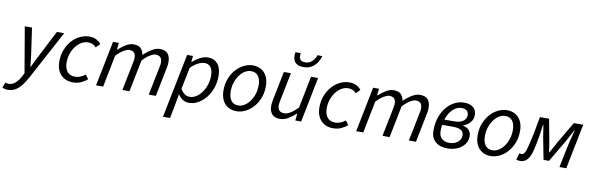

<svg xmlns="http://www.w3.org/2000/svg" viewBox="-119 -1277 6292 2039"><g transform="rotate(10 3026.5 -258.0)"><path d="M-1.7 209.5Q-18 209.5 -33.7 206Q-49.4 202.5 -61.9 195.1L-38.7 138.5Q-22.9 145.2 -1.2 145.2Q35.7 145.2 68.7 116.2Q101.7 87.1 126.7 37.4L143.2 4.8L59.5 -486.1H137.5L176.5 -213.8Q181.4 -181.3 185.1 -143.9Q188.8 -106.5 192.6 -73.8H196.6Q213.1 -107.7 231.1 -144.3Q249.2 -180.9 266 -213.8L405.8 -486.1H484.4L204.2 36.4Q174.7 92.1 143.8 130.8Q112.9 169.5 77.3 189.5Q41.8 209.5 -1.7 209.5Z M664.1 12Q611.3 12 571 -10.9Q530.8 -33.8 508 -77.4Q485.3 -120.9 485.3 -183.4Q485.3 -251.3 507.6 -308.5Q529.9 -365.7 567.6 -408.4Q605.3 -451.1 654.2 -474.6Q703.1 -498 755.8 -498Q800.9 -498 832.2 -480.9Q863.6 -463.9 881.9 -438.7L839.4 -395.9Q822.3 -415.6 801.7 -425.1Q781.2 -434.6 751.4 -434.6Q714.9 -434.6 681.3 -414.8Q647.8 -395.1 621.3 -361Q594.8 -326.9 579.2 -282.3Q563.5 -237.8 563.5 -188.1Q563.5 -122.7 592.4 -87.1Q621.3 -51.4 678.4 -51.4Q708.5 -51.4 737.6 -64.5Q766.8 -77.5 787.1 -93.4L820.1 -49.1Q793.7 -25 754.2 -6.5Q714.8 12 664.1 12Z M913.8 0 1011.2 -486.1H1074.2L1066.6 -413.2H1070.6Q1109.4 -448.9 1151 -473.5Q1192.6 -498.1 1229.9 -498.1Q1287.7 -498.1 1312.4 -470.5Q1337.1 -443 1342.1 -402.7Q1388.7 -447.6 1432.9 -472.8Q1477.1 -498.1 1514.4 -498.1Q1575.2 -498.1 1601.9 -465.6Q1628.6 -433.1 1628.6 -376.9Q1628.6 -359.7 1627 -344.8Q1625.3 -329.9 1620.6 -310L1558.6 0H1482.1L1542.6 -300.1Q1546.9 -319.8 1548.7 -331.9Q1550.6 -344 1550.6 -356.8Q1550.6 -394.2 1533.6 -412.9Q1516.6 -431.6 1479.5 -431.6Q1458.8 -431.6 1422.7 -410.8Q1386.6 -390.1 1343.2 -344L1274.1 0H1197.5L1258.1 -300.1Q1262.3 -319.8 1264.2 -331.9Q1266.1 -344 1266.1 -356.8Q1266.1 -394.2 1249.1 -412.9Q1232.1 -431.6 1195.7 -431.6Q1174.7 -431.6 1138.4 -410.8Q1102.1 -390.1 1058.6 -344L990.3 0Z M1671.7 205.1 1810.2 -486.1H1873.2L1867.1 -422H1871.1Q1907.9 -453.2 1950.2 -475.7Q1992.4 -498.1 2037.9 -498.1Q2102 -498.1 2139.9 -452.5Q2177.9 -406.9 2177.9 -321.7Q2177.9 -251.9 2156.2 -191.2Q2134.5 -130.5 2097 -84.9Q2059.5 -39.4 2013 -13.7Q1966.4 12 1915.7 12Q1878.2 12 1847.9 -7.9Q1817.7 -27.7 1798.9 -58.4H1796.9L1778.6 45.7L1748.3 205.1ZM1912.5 -52.3Q1949 -52.3 1982.6 -73.5Q2016.2 -94.8 2042.3 -130.9Q2068.4 -166.9 2083.8 -213.6Q2099.1 -260.3 2099.1 -310.5Q2099.1 -372.9 2075.2 -403.4Q2051.3 -433.8 2010.1 -433.8Q1976.6 -433.8 1935.7 -412.8Q1894.8 -391.9 1860.4 -353.8L1813.7 -121.9Q1835 -84.5 1859.6 -68.4Q1884.2 -52.3 1912.5 -52.3Z M2429.1 12Q2376 12 2337.1 -11.5Q2298.1 -34.9 2276.8 -78.8Q2255.6 -122.6 2255.6 -183.4Q2255.6 -252.6 2277.9 -309.9Q2300.2 -367.3 2337.7 -409.4Q2375.3 -451.6 2422.3 -474.8Q2469.3 -498.1 2518.2 -498.1Q2571.2 -498.1 2610.2 -474.6Q2649.2 -451.2 2670.4 -407.3Q2691.6 -363.5 2691.6 -302.7Q2691.6 -233.5 2669.3 -176.2Q2647 -118.8 2609.5 -76.7Q2572 -34.5 2525 -11.3Q2477.9 12 2429.1 12ZM2437 -51.5Q2471 -51.5 2502.6 -70.9Q2534.3 -90.3 2559.3 -124.1Q2584.4 -158 2599.3 -202.7Q2614.3 -247.5 2614.3 -298.2Q2614.3 -364.6 2587.5 -399.6Q2560.8 -434.6 2510.3 -434.6Q2476.9 -434.6 2444.9 -415.4Q2413 -396.2 2387.9 -362.3Q2362.9 -328.5 2347.9 -283.7Q2333 -239 2333 -187.9Q2333 -122.4 2359.9 -87Q2386.9 -51.5 2437 -51.5Z M2898.6 12Q2837.6 12 2810.5 -20.8Q2783.3 -53.6 2783.3 -108.9Q2783.3 -126.3 2785.3 -141.2Q2787.3 -156.2 2791.3 -176L2853.3 -486H2929.8L2869 -186.1Q2865.6 -167.2 2863.3 -154.6Q2861 -142 2861 -129.5Q2861 -92.7 2878.7 -73.6Q2896.3 -54.5 2933.9 -54.5Q2961.9 -54.5 2997.4 -75.7Q3032.9 -96.9 3077.7 -142.1L3146 -486H3222.4L3125.8 0H3062.6L3070.3 -73.9H3066.3Q3028 -38.5 2985.3 -13.3Q2942.6 12 2898.6 12ZM3047.4 -573.3Q2990.1 -573.3 2962.1 -601Q2934.2 -628.7 2934.2 -680.1Q2934.2 -687.6 2935.5 -697.1Q2936.8 -706.7 2938.2 -714.5H2995.3Q2994.3 -705.6 2993.8 -699.7Q2993.3 -693.7 2993.3 -688.7Q2993.3 -658 3007.9 -642Q3022.6 -626 3056.8 -626Q3087.8 -626 3110.9 -639.3Q3134 -652.6 3150.1 -674.9Q3166.2 -697.2 3176.2 -724.5L3226.8 -721.8Q3215.3 -682.7 3192.3 -648.8Q3169.2 -614.9 3133.5 -594.1Q3097.7 -573.3 3047.4 -573.3Z M3469.1 12Q3416.3 12 3376 -10.9Q3335.8 -33.8 3313 -77.4Q3290.3 -120.9 3290.3 -183.4Q3290.3 -251.3 3312.6 -308.5Q3334.9 -365.7 3372.6 -408.4Q3410.3 -451.1 3459.2 -474.6Q3508.1 -498 3560.8 -498Q3605.9 -498 3637.2 -480.9Q3668.6 -463.9 3686.9 -438.7L3644.4 -395.9Q3627.3 -415.6 3606.7 -425.1Q3586.2 -434.6 3556.4 -434.6Q3519.9 -434.6 3486.3 -414.8Q3452.8 -395.1 3426.3 -361Q3399.8 -326.9 3384.2 -282.3Q3368.5 -237.8 3368.5 -188.1Q3368.5 -122.7 3397.4 -87.1Q3426.3 -51.4 3483.4 -51.4Q3513.5 -51.4 3542.6 -64.5Q3571.8 -77.5 3592.1 -93.4L3625.1 -49.1Q3598.7 -25 3559.2 -6.5Q3519.8 12 3469.1 12Z M3718.8 0 3816.2 -486.1H3879.2L3871.6 -413.2H3875.6Q3914.4 -448.9 3956 -473.5Q3997.6 -498.1 4034.9 -498.1Q4092.7 -498.1 4117.4 -470.5Q4142.1 -443 4147.1 -402.7Q4193.7 -447.6 4237.9 -472.8Q4282.1 -498.1 4319.4 -498.1Q4380.2 -498.1 4406.9 -465.6Q4433.6 -433.1 4433.6 -376.9Q4433.6 -359.7 4432 -344.8Q4430.3 -329.9 4425.6 -310L4363.6 0H4287.1L4347.6 -300.1Q4351.9 -319.8 4353.7 -331.9Q4355.6 -344 4355.6 -356.8Q4355.6 -394.2 4338.6 -412.9Q4321.6 -431.6 4284.5 -431.6Q4263.8 -431.6 4227.7 -410.8Q4191.6 -390.1 4148.2 -344L4079.1 0H4002.5L4063.1 -300.1Q4067.3 -319.8 4069.2 -331.9Q4071.1 -344 4071.1 -356.8Q4071.1 -394.2 4054.1 -412.9Q4037.1 -431.6 4000.7 -431.6Q3979.7 -431.6 3943.4 -410.8Q3907.1 -390.1 3863.6 -344L3795.3 0Z M4702.4 12Q4619.4 12 4572.5 -31.1Q4525.6 -74.3 4525.6 -146.1Q4525.6 -230.3 4548.8 -295.8Q4571.9 -361.3 4610.5 -406.2Q4649.2 -451.1 4697.3 -474.6Q4745.4 -498 4795.7 -498Q4860.2 -498 4895.1 -469Q4930 -440.1 4930 -387.1Q4930 -340.7 4900.5 -306.3Q4871.1 -272 4827.2 -258V-254Q4867.1 -247.6 4890.9 -222.2Q4914.8 -196.8 4914.8 -154.9Q4914.8 -106.8 4887.4 -69.1Q4860 -31.4 4811.9 -9.7Q4763.8 12 4702.4 12ZM4712.3 -49.6Q4749.5 -49.6 4777.9 -63.3Q4806.3 -77 4822.6 -100.1Q4838.9 -123.3 4838.9 -151.7Q4838.9 -190.1 4809.9 -207.5Q4780.9 -224.8 4725.1 -224.8H4584.8L4595.3 -283.9H4725.3Q4769.2 -283.9 4798 -295.8Q4826.7 -307.7 4841.1 -327.6Q4855.4 -347.5 4855.4 -371Q4855.4 -437 4777.8 -437Q4745.8 -437 4714.6 -418.4Q4683.3 -399.7 4657.7 -363.2Q4632.1 -326.7 4616.8 -274.5Q4601.5 -222.4 4601.5 -155.8Q4601.5 -104.6 4631.7 -77.1Q4661.8 -49.6 4712.3 -49.6Z M5170.1 12Q5117 12 5078.1 -11.5Q5039.1 -34.9 5017.8 -78.8Q4996.6 -122.6 4996.6 -183.4Q4996.6 -252.6 5018.9 -309.9Q5041.2 -367.3 5078.7 -409.4Q5116.3 -451.6 5163.3 -474.8Q5210.3 -498.1 5259.2 -498.1Q5312.2 -498.1 5351.2 -474.6Q5390.2 -451.2 5411.4 -407.3Q5432.6 -363.5 5432.6 -302.7Q5432.6 -233.5 5410.3 -176.2Q5388 -118.8 5350.5 -76.7Q5313 -34.5 5266 -11.3Q5218.9 12 5170.1 12ZM5178 -51.5Q5212 -51.5 5243.6 -70.9Q5275.3 -90.3 5300.3 -124.1Q5325.4 -158 5340.3 -202.7Q5355.3 -247.5 5355.3 -298.2Q5355.3 -364.6 5328.5 -399.6Q5301.8 -434.6 5251.3 -434.6Q5217.9 -434.6 5185.9 -415.4Q5154 -396.2 5128.9 -362.3Q5103.9 -328.5 5088.9 -283.7Q5074 -239 5074 -187.9Q5074 -122.4 5100.9 -87Q5127.9 -51.5 5178 -51.5Z M5488.1 9.2Q5476.3 9.2 5465.1 7.1Q5454 5 5445.5 1.4L5466.6 -70.2Q5471.6 -69.2 5476.9 -67.7Q5482.1 -66.2 5488.1 -66.2Q5509.3 -66.2 5522.6 -87.7Q5536 -109.2 5547.5 -158.5Q5568.5 -241.4 5584.5 -322.4Q5600.6 -403.5 5614.3 -486L5713.2 -486.6L5756.3 -256.4Q5762.1 -226.4 5766.2 -195.2Q5770.2 -164 5775 -134.9H5779Q5795.9 -164.4 5812.4 -195.5Q5828.8 -226.6 5845.9 -257.2L5980.2 -486H6081.7L5984.5 0H5911.1L5957.2 -225.8Q5960.8 -242.4 5966.2 -265.4Q5971.5 -288.3 5978 -314.4Q5984.4 -340.4 5991.1 -365.8Q5997.7 -391.1 6003.3 -411.9H5999.3Q5981.1 -379 5963.1 -344.5Q5945.2 -310.1 5927.3 -278.2L5790.2 -45.5H5731.2L5686.9 -274.5Q5680.9 -308.6 5675.9 -342.7Q5670.9 -376.8 5664.9 -411.9H5660.9Q5651.9 -336.9 5641.1 -273.5Q5630.3 -210.1 5613.6 -137.3Q5597.2 -63.8 5565.7 -27.3Q5534.2 9.2 5488.1 9.2Z"/></g></svg>

Font: Source Sans 3
Style: Italic
Weight: 200
Italic angle: -11°
Designer: Paul D. Hunt
Foundry: Adobe
Version: Version 3.046;hotconv 1.0.118;makeotfexe 2.5.65603